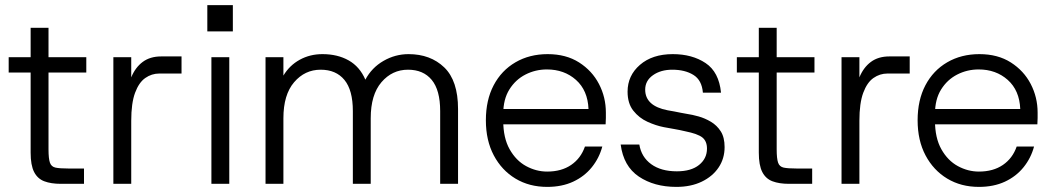

<svg xmlns="http://www.w3.org/2000/svg" viewBox="-20 -720 4135 752"><path d="M218 0Q180 0 153.5 -10Q127 -20 113.5 -46.5Q100 -73 100 -122V-436H14V-496H100V-611H170V-496H318V-436H170V-135Q170 -99 175.5 -83Q181 -67 197.5 -63.5Q214 -60 248 -60H309V0Z M424 0V-496H494V-417Q510 -456 539 -477.5Q568 -499 611 -499H691V-432H604Q574 -432 549 -414.5Q524 -397 509 -356.5Q494 -316 494 -247V0Z M808 0V-496H878V0ZM792 -597V-700H892V-597Z M1020 0V-496H1090V-424Q1114 -464 1154 -486Q1194 -508 1243 -508Q1302 -508 1345.5 -483.5Q1389 -459 1411 -408Q1436 -455 1482 -481.5Q1528 -508 1580 -508Q1666 -508 1720 -456Q1774 -404 1774 -293V0H1704V-285Q1704 -367 1671 -407Q1638 -447 1578 -447Q1516 -447 1474 -398Q1432 -349 1432 -257V0H1362V-285Q1362 -367 1329 -407Q1296 -447 1236 -447Q1174 -447 1132 -398Q1090 -349 1090 -257V0Z M2123 12Q2053 12 1999 -20.5Q1945 -53 1914 -111.5Q1883 -170 1883 -249Q1883 -328 1913.5 -386Q1944 -444 1999 -476Q2054 -508 2125 -508Q2197 -508 2248 -475.5Q2299 -443 2326 -391Q2353 -339 2353 -279Q2353 -269 2353 -258Q2353 -247 2352 -233H1937V-293H2285Q2282 -366 2236 -407Q2190 -448 2122 -448Q2077 -448 2038 -428Q1999 -408 1975 -369.5Q1951 -331 1951 -274V-247Q1951 -180 1976 -135.5Q2001 -91 2040.5 -69.5Q2080 -48 2123 -48Q2179 -48 2217 -74Q2255 -100 2271 -146H2339Q2327 -101 2298 -65Q2269 -29 2225 -8.5Q2181 12 2123 12Z M2629 12Q2542 12 2482 -28.5Q2422 -69 2411 -154H2484Q2492 -105 2530.5 -77Q2569 -49 2631 -49Q2687 -49 2718 -74Q2749 -99 2749 -138Q2749 -167 2731 -181.5Q2713 -196 2663 -206Q2642 -211 2621.5 -214.5Q2601 -218 2580 -222Q2549 -228 2516 -243Q2483 -258 2460.5 -286.5Q2438 -315 2438 -361Q2438 -424 2486.5 -466Q2535 -508 2615 -508Q2691 -508 2743.5 -473Q2796 -438 2804 -357H2733Q2729 -406 2696 -426.5Q2663 -447 2613 -447Q2568 -447 2537.5 -425.5Q2507 -404 2507 -369Q2507 -305 2595 -288Q2608 -286 2620.5 -283.5Q2633 -281 2645.5 -278.5Q2658 -276 2670 -274Q2691 -271 2716 -264Q2741 -257 2764.5 -243Q2788 -229 2803 -205.5Q2818 -182 2818 -144Q2818 -99 2794.5 -64Q2771 -29 2728.5 -8.5Q2686 12 2629 12Z M3070 0Q3032 0 3005.5 -10Q2979 -20 2965.5 -46.5Q2952 -73 2952 -122V-436H2866V-496H2952V-611H3022V-496H3170V-436H3022V-135Q3022 -99 3027.5 -83Q3033 -67 3049.5 -63.5Q3066 -60 3100 -60H3161V0Z M3276 0V-496H3346V-417Q3362 -456 3391 -477.5Q3420 -499 3463 -499H3543V-432H3456Q3426 -432 3401 -414.5Q3376 -397 3361 -356.5Q3346 -316 3346 -247V0Z M3814 12Q3744 12 3690 -20.5Q3636 -53 3605 -111.5Q3574 -170 3574 -249Q3574 -328 3604.5 -386Q3635 -444 3690 -476Q3745 -508 3816 -508Q3888 -508 3939 -475.5Q3990 -443 4017 -391Q4044 -339 4044 -279Q4044 -269 4044 -258Q4044 -247 4043 -233H3628V-293H3976Q3973 -366 3927 -407Q3881 -448 3813 -448Q3768 -448 3729 -428Q3690 -408 3666 -369.5Q3642 -331 3642 -274V-247Q3642 -180 3667 -135.5Q3692 -91 3731.5 -69.5Q3771 -48 3814 -48Q3870 -48 3908 -74Q3946 -100 3962 -146H4030Q4018 -101 3989 -65Q3960 -29 3916 -8.5Q3872 12 3814 12Z"/></svg>

Font: Host Grotesk Light
Style: Regular
Weight: 300
Designer: Doukan Karapınar
Foundry: Element Type
Version: Version 1.003